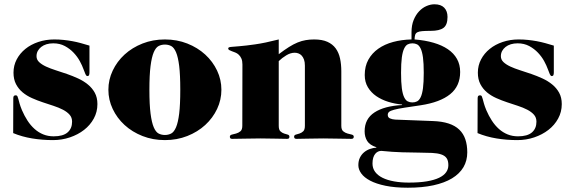

<svg xmlns="http://www.w3.org/2000/svg" viewBox="-20 -646 2670 896"><path d="M397.5 -308.1Q397.5 -299.8 395.5 -295.4Q393.6 -291 387.7 -291Q382.8 -291 378.9 -299.6Q375 -308.1 369.6 -323.2Q363.8 -339.8 352.5 -360.6Q341.3 -381.3 323.7 -399.9Q306.2 -418.5 282.5 -431.2Q258.8 -443.8 228.5 -443.8Q211.4 -443.8 197 -439.5Q182.6 -435.1 172.4 -427Q162.1 -418.9 156.2 -408Q150.4 -397 150.4 -383.8Q150.4 -367.7 162.6 -356.2Q174.8 -344.7 194.8 -335.4Q214.8 -326.2 240.2 -318.1Q265.6 -310.1 292.5 -300.8Q319.3 -291.5 344.7 -279.8Q370.1 -268.1 390.1 -251.7Q410.2 -235.4 422.4 -213.1Q434.6 -190.9 434.6 -160.2Q434.6 -123.5 417.7 -92.8Q400.9 -62 372.3 -39.8Q343.8 -17.6 306.2 -4.9Q268.6 7.8 227.5 7.8Q177.2 7.8 129.9 0Q82.5 -7.8 41.5 -24.9L42 -187Q42 -194.3 44.4 -197.8Q46.9 -201.2 53.7 -201.2Q59.1 -201.2 61.3 -196.8Q63.5 -192.4 65.7 -183.8Q67.9 -175.3 71.5 -162.4Q75.2 -149.4 82.5 -131.8Q93.8 -105.5 108.4 -83Q123 -60.5 141.4 -44.2Q159.7 -27.8 181.9 -18.8Q204.1 -9.8 230.5 -9.8Q274.4 -9.8 295.4 -28.1Q316.4 -46.4 316.4 -78.1Q316.4 -97.7 304.7 -110.8Q293 -124 273.7 -134Q254.4 -144 229.7 -152.1Q205.1 -160.2 179.4 -168.7Q153.8 -177.2 129.2 -188.2Q104.5 -199.2 85.4 -215.1Q66.4 -231 54.7 -253.4Q43 -275.9 43 -307.1Q43 -340.3 57.9 -368.7Q72.8 -397 98.4 -417.7Q124 -438.5 158.9 -450.2Q193.8 -461.9 233.4 -461.9Q255.9 -461.9 276.6 -459.7Q297.4 -457.5 317.4 -453.9Q337.4 -450.2 357.2 -444.8Q377 -439.5 397.5 -433.1Z M485.8 -227.1Q485.8 -273.9 505.9 -316.4Q525.9 -358.9 561.3 -391.4Q596.7 -423.8 645 -442.9Q693.4 -461.9 749.5 -461.9Q805.7 -461.9 854 -442.9Q902.3 -423.8 937.7 -391.4Q973.1 -358.9 993.2 -316.4Q1013.2 -273.9 1013.2 -227.1Q1013.2 -180.2 993.2 -137.7Q973.1 -95.2 937.7 -62.7Q902.3 -30.3 854 -11.2Q805.7 7.8 749.5 7.8Q693.4 7.8 645 -11.2Q596.7 -30.3 561.3 -62.7Q525.9 -95.2 505.9 -137.7Q485.8 -180.2 485.8 -227.1ZM677.2 -227.1Q677.2 -157.7 682.6 -116Q688 -74.2 697.5 -52Q707 -29.8 720.2 -22.9Q733.4 -16.1 749.5 -16.1Q765.6 -16.1 778.8 -22.9Q792 -29.8 801.5 -52Q811 -74.2 816.2 -116Q821.3 -157.7 821.3 -227.1Q821.3 -296.4 816.2 -338.1Q811 -379.9 801.5 -402.1Q792 -424.3 778.8 -431.2Q765.6 -438 749.5 -438Q733.4 -438 720.2 -431.2Q707 -424.3 697.5 -402.1Q688 -379.9 682.6 -338.1Q677.2 -296.4 677.2 -227.1Z M1111.3 -345.2Q1111.3 -362.3 1106.4 -373Q1101.6 -383.8 1094.2 -390.6Q1086.9 -397.5 1078.1 -400.9Q1069.3 -404.3 1062 -407Q1054.7 -409.7 1049.8 -412.4Q1044.9 -415 1044.9 -419.9Q1044.9 -425.8 1057.4 -427Q1069.8 -428.2 1097.9 -430.4Q1126 -432.6 1170.9 -439Q1215.8 -445.3 1280.8 -461.9V-393.1Q1307.1 -413.1 1328.4 -426.5Q1349.6 -439.9 1368.9 -447.8Q1388.2 -455.6 1406.7 -458.7Q1425.3 -461.9 1445.8 -461.9Q1483.4 -461.9 1507.8 -450.9Q1532.2 -439.9 1546.6 -420.2Q1561 -400.4 1566.9 -373Q1572.8 -345.7 1572.8 -313V-59.1Q1572.8 -40.5 1581.8 -33.2Q1590.8 -25.9 1601.8 -22.9Q1612.8 -20 1621.8 -17.8Q1630.9 -15.6 1630.9 -7.8Q1630.9 -3.9 1628.7 -1Q1626.5 2 1619.6 2Q1590.8 2 1558.6 1Q1526.4 0 1488.3 0Q1449.7 0 1418 1Q1386.2 2 1363.8 2Q1356.9 2 1354.7 -1Q1352.5 -3.9 1352.5 -7.8Q1352.5 -15.6 1360.4 -17.8Q1368.2 -20 1377.7 -22.9Q1387.2 -25.9 1395 -33.2Q1402.8 -40.5 1402.8 -59.1V-339.8Q1402.8 -356.4 1398.7 -367.9Q1394.5 -379.4 1387.9 -386.5Q1381.3 -393.6 1372.8 -396.7Q1364.3 -399.9 1355.5 -399.9Q1335.9 -399.9 1316.2 -387.9Q1296.4 -376 1280.8 -360.8V-59.1Q1280.8 -40.5 1288.6 -33.2Q1296.4 -25.9 1305.7 -22.9Q1314.9 -20 1322.8 -17.8Q1330.6 -15.6 1330.6 -7.8Q1330.6 -3.9 1328.6 -1Q1326.7 2 1319.8 2Q1296.9 2 1265.6 1Q1234.4 0 1196.3 0Q1157.7 0 1125 1Q1092.3 2 1063.5 2Q1056.6 2 1054.7 -1Q1052.7 -3.9 1052.7 -7.8Q1052.7 -15.6 1061.8 -17.8Q1070.8 -20 1081.8 -22.9Q1092.8 -25.9 1101.8 -33.2Q1110.8 -40.5 1110.8 -59.1Z M1904.3 -443.8Q1892.6 -443.8 1882.8 -439Q1873 -434.1 1866 -419.4Q1858.9 -404.8 1855.2 -377.7Q1851.6 -350.6 1851.6 -306.2Q1851.6 -261.7 1855.2 -234.4Q1858.9 -207 1866 -192.4Q1873 -177.7 1882.8 -172.9Q1892.6 -168 1904.3 -168Q1916.5 -168 1926.3 -172.9Q1936 -177.7 1943.1 -192.4Q1950.2 -207 1953.9 -234.4Q1957.5 -261.7 1957.5 -306.2Q1957.5 -350.6 1953.9 -377.7Q1950.2 -404.8 1943.1 -419.4Q1936 -434.1 1926.3 -439Q1916.5 -443.8 1904.3 -443.8ZM1718.3 117.2Q1718.3 139.6 1730.7 156.2Q1743.2 172.9 1765.4 183.8Q1787.6 194.8 1818.8 200.4Q1850.1 206.1 1887.7 206.1Q1937 206.1 1971.9 200.2Q2006.8 194.3 2029.1 183.6Q2051.3 172.9 2061.8 158Q2072.3 143.1 2072.3 125Q2072.3 103.5 2064 91.8Q2055.7 80.1 2038.6 74.5Q2021.5 68.8 1995.8 67.6Q1970.2 66.4 1935.3 66.2Q1900.4 65.9 1856.4 64.7Q1812.5 63.5 1759.3 58.1Q1751.5 58.1 1744.1 61.5Q1736.8 64.9 1731 72Q1725.1 79.1 1721.7 90.3Q1718.3 101.6 1718.3 117.2ZM1856.4 -158.2Q1823.2 -161.1 1791.7 -170.9Q1760.3 -180.7 1735.8 -197.5Q1711.4 -214.4 1696.8 -238.8Q1682.1 -263.2 1682.1 -295.9Q1682.1 -336.9 1699 -367.4Q1715.8 -397.9 1745.4 -418.7Q1774.9 -439.5 1814.7 -450.2Q1854.5 -460.9 1900.4 -461.9V-495.1Q1900.4 -528.3 1910.4 -552.7Q1920.4 -577.1 1936 -593.5Q1951.7 -609.9 1970.5 -617.9Q1989.3 -626 2007.3 -626Q2037.6 -626 2053 -610.1Q2068.4 -594.2 2068.4 -566.9Q2068.4 -529.8 2049.6 -515.9Q2030.8 -502 1990.2 -502Q1965.3 -502 1950.4 -500.7Q1935.5 -499.5 1927.7 -495.4Q1919.9 -491.2 1917.5 -483.4Q1915 -475.6 1914.6 -461.9Q1963.9 -458 2003.2 -446.5Q2042.5 -435.1 2070.1 -416.3Q2097.7 -397.5 2112.5 -371.1Q2127.4 -344.7 2127.4 -310.1Q2127.4 -244.1 2080.6 -206.3Q2033.7 -168.5 1943.4 -154.8Q1896.5 -147.9 1866.7 -143.3Q1836.9 -138.7 1819.6 -134Q1802.2 -129.4 1795.9 -124Q1789.6 -118.7 1789.6 -109.9Q1789.6 -98.1 1799.8 -93.5Q1810.1 -88.9 1824.2 -87.9L2000.5 -81.1Q2043 -79.6 2073.5 -69.6Q2104 -59.6 2123.3 -41Q2142.6 -22.5 2151.6 4.2Q2160.6 30.8 2160.6 64.9Q2160.6 104 2142.6 134.5Q2124.5 165 2089.4 186.3Q2054.2 207.5 2002.4 218.8Q1950.7 230 1883.3 230Q1822.8 230 1779.1 220.9Q1735.4 211.9 1707.3 197Q1679.2 182.1 1665.8 163.3Q1652.3 144.5 1652.3 125Q1652.3 104.5 1659.7 89.6Q1667 74.7 1679 64.7Q1690.9 54.7 1706.1 49.3Q1721.2 43.9 1736.3 43V41Q1705.6 31.2 1693.6 12Q1681.6 -7.3 1681.6 -33.2Q1681.6 -91.3 1727.5 -121.3Q1773.4 -151.4 1856.4 -155.8Z M2564.5 -308.1Q2564.5 -299.8 2562.5 -295.4Q2560.5 -291 2554.7 -291Q2549.8 -291 2545.9 -299.6Q2542 -308.1 2536.6 -323.2Q2530.8 -339.8 2519.5 -360.6Q2508.3 -381.3 2490.7 -399.9Q2473.1 -418.5 2449.5 -431.2Q2425.8 -443.8 2395.5 -443.8Q2378.4 -443.8 2364 -439.5Q2349.6 -435.1 2339.4 -427Q2329.1 -418.9 2323.2 -408Q2317.4 -397 2317.4 -383.8Q2317.4 -367.7 2329.6 -356.2Q2341.8 -344.7 2361.8 -335.4Q2381.8 -326.2 2407.2 -318.1Q2432.6 -310.1 2459.5 -300.8Q2486.3 -291.5 2511.7 -279.8Q2537.1 -268.1 2557.1 -251.7Q2577.1 -235.4 2589.4 -213.1Q2601.6 -190.9 2601.6 -160.2Q2601.6 -123.5 2584.7 -92.8Q2567.9 -62 2539.3 -39.8Q2510.7 -17.6 2473.1 -4.9Q2435.5 7.8 2394.5 7.8Q2344.2 7.8 2296.9 0Q2249.5 -7.8 2208.5 -24.9L2209 -187Q2209 -194.3 2211.4 -197.8Q2213.9 -201.2 2220.7 -201.2Q2226.1 -201.2 2228.3 -196.8Q2230.5 -192.4 2232.7 -183.8Q2234.9 -175.3 2238.5 -162.4Q2242.2 -149.4 2249.5 -131.8Q2260.7 -105.5 2275.4 -83Q2290 -60.5 2308.3 -44.2Q2326.7 -27.8 2348.9 -18.8Q2371.1 -9.8 2397.5 -9.8Q2441.4 -9.8 2462.4 -28.1Q2483.4 -46.4 2483.4 -78.1Q2483.4 -97.7 2471.7 -110.8Q2460 -124 2440.7 -134Q2421.4 -144 2396.7 -152.1Q2372.1 -160.2 2346.4 -168.7Q2320.8 -177.2 2296.1 -188.2Q2271.5 -199.2 2252.4 -215.1Q2233.4 -231 2221.7 -253.4Q2210 -275.9 2210 -307.1Q2210 -340.3 2224.9 -368.7Q2239.7 -397 2265.4 -417.7Q2291 -438.5 2325.9 -450.2Q2360.8 -461.9 2400.4 -461.9Q2422.9 -461.9 2443.6 -459.7Q2464.4 -457.5 2484.4 -453.9Q2504.4 -450.2 2524.2 -444.8Q2543.9 -439.5 2564.5 -433.1Z"/></svg>

Font: XB Zar
Style: Bold
Weight: 700
Designer: Behnam
Foundry: Irmug
Version: Version 8.005 2009